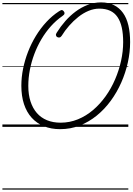

<svg xmlns="http://www.w3.org/2000/svg" viewBox="-20 -1058 1105 1601"><path d="M481 19Q406 19 346 -5.5Q286 -30 244 -76.5Q202 -123 180 -190Q158 -257 158 -343Q158 -413 172.5 -485Q187 -557 214 -626.5Q241 -696 279.5 -759Q318 -822 366.5 -874.5Q415 -927 472 -964Q490 -976 498 -974Q506 -972 513 -962Q520 -953 517.5 -943.5Q515 -934 500 -924Q449 -889 405 -840Q361 -791 326 -732Q291 -673 266.5 -608Q242 -543 229 -475.5Q216 -408 216 -342Q216 -269 234.5 -212Q253 -155 287.5 -115.5Q322 -76 372 -55.5Q422 -35 485 -35Q561 -35 629.5 -63Q698 -91 756 -140.5Q814 -190 860.5 -255Q907 -320 939.5 -395.5Q972 -471 989.5 -550.5Q1007 -630 1007 -707Q1007 -776 995.5 -828Q984 -880 960 -915.5Q936 -951 898 -968.5Q860 -986 808 -986Q763 -986 718.5 -967.5Q674 -949 633 -916.5Q592 -884 556.5 -843.5Q521 -803 494 -759Q486 -747 475.5 -745.5Q465 -744 455 -750Q448 -756 446.5 -765Q445 -774 454 -787Q485 -837 524.5 -882Q564 -927 611 -962Q658 -997 711.5 -1017.5Q765 -1038 823 -1038Q884 -1038 929.5 -1015.5Q975 -993 1005.5 -950.5Q1036 -908 1050.5 -846.5Q1065 -785 1065 -707Q1065 -623 1046 -537Q1027 -451 991 -369.5Q955 -288 903.5 -217.5Q852 -147 786.5 -94Q721 -41 644.5 -11Q568 19 481 19ZM0 513H1050V523H0ZM0 -20H1050V0H0ZM0 -505H1050V-500H0ZM0 -1033H1050V-1023H0Z"/></svg>

Font: Playwrite IN Guides
Style: Regular
Weight: 400
Designer: Veronika Burian, José Scaglione
Foundry: TypeTogether
Version: Version 1.003